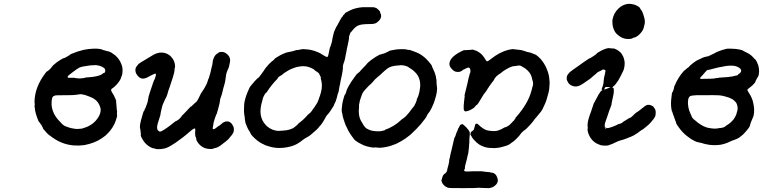

<svg xmlns="http://www.w3.org/2000/svg" viewBox="-20 -725 3934 990"><path d="M460 -474Q473 -474 473 -474Q478 -475 498 -472Q504 -471 506 -469.5Q508 -468 513.5 -466.5Q519 -465 524 -464Q531 -461 535 -461Q540 -461 554 -454Q565 -447 575 -439Q596 -420 605 -396Q612 -381 612 -363Q612 -353 611 -347Q610 -337 606 -330Q604 -325 603 -321Q601 -314 592 -302Q589 -297 580 -287.5Q571 -278 567 -275Q555 -267 554 -265Q550 -260 560 -245Q568 -233 574 -218Q580 -205 579 -205Q578 -204 579 -199Q580 -192 581 -175Q582 -165 582 -161Q585 -150 583 -140Q583 -135 583 -134Q585 -133 583 -123Q579 -106 571 -88Q561 -67 548 -51Q537 -38 524 -26Q486 5 441 17Q426 21 416 23Q387 27 364 25Q359 24 352 24Q300 18 255 -13Q229 -30 219 -42Q217 -45 213 -49Q200 -63 201 -65Q202 -66 197 -73Q195 -77 195 -78Q195 -79 190 -85Q182 -97 181 -97Q179 -97 171 -120Q165 -136 161 -155Q159 -166 158 -180Q158 -185 159 -185Q160 -185 159.5 -188.5Q159 -192 158.5 -192.5Q158 -193 158 -203Q160 -267 200 -328Q220 -358 223 -357Q224 -357 229 -361Q232 -364 232.5 -364Q233 -364 238 -369Q243 -374 242.5 -374Q242 -374 244 -376Q250 -382 250 -383Q249 -385 273 -404Q279 -408 286.5 -413Q294 -418 300 -421.5Q306 -425 307 -425Q307 -423 314 -427Q317 -429 317.5 -428.5Q318 -428 324 -432L332 -437Q332 -437 336 -439Q341 -442 341 -443L345 -446Q381 -461 411 -468Q436 -473 460 -474ZM477 -389Q471 -389 469 -389Q439 -388 433 -386Q430 -386 427 -385Q402 -382 390 -377Q384 -374 374 -367Q358 -356 355 -353Q352 -350 341 -342Q333 -337 330 -332Q328 -328 329.5 -325.5Q331 -323 348 -324Q362 -324 363.5 -324Q365 -324 365 -323.5Q365 -323 365 -323Q365 -323 371 -322.5Q377 -322 381 -321Q393 -320 399 -321Q403 -322 406.5 -322Q410 -322 410 -322.5Q410 -323 413 -323Q420 -323 421 -325Q421 -326 431 -326Q461 -328 478 -332Q501 -337 512 -347Q515 -350 515 -349Q516 -347 520 -351Q521 -353 522 -355Q524 -362 521 -369Q518 -375 506 -381Q494 -387 477 -389ZM405 -238Q398 -240 391 -239Q388 -238 381.5 -237.5Q375 -237 370.5 -236Q366 -235 351 -234.5Q336 -234 311 -234Q270 -234 265 -233Q260 -231 254 -228Q247 -222 246 -197Q245 -184 248 -169Q251 -155 258 -140Q267 -121 285 -102Q292 -95 293 -93.5Q294 -92 298 -88Q310 -75 326 -71Q330 -70 334 -68Q345 -64 360 -62Q366 -60 380 -60Q407 -61 410 -65Q410 -65 411 -65Q412 -65 418 -67Q437 -73 454 -85Q476 -101 489 -124Q494 -132 497 -143Q499 -150 499 -158.5Q499 -167 497 -171Q492 -189 479 -204Q466 -217 446 -225Q435 -229 436 -229L416 -236Q411 -237 405 -238Z M1118 -457Q1132 -459 1144 -451Q1161 -440 1165 -425Q1168 -416 1166 -407Q1162 -380 1156 -369Q1145 -345 1145 -331Q1145 -329 1144 -325.5Q1143 -322 1142.5 -315.5Q1142 -309 1140.5 -302.5Q1139 -296 1136 -285.5Q1133 -275 1131 -268Q1129 -261 1128 -255Q1127 -249 1125 -243Q1123 -237 1121.5 -231.5Q1120 -226 1118 -222Q1114 -213 1114 -203Q1114 -200 1112 -192Q1110 -184 1107 -172Q1099 -142 1098 -139Q1097 -136 1096 -136Q1095 -135 1093 -129Q1092 -125 1088.5 -116Q1085 -107 1084 -102Q1083 -96 1081 -91Q1080 -84 1079.5 -80.5Q1079 -77 1078 -72Q1075 -63 1078 -60Q1078 -59 1082 -59Q1086 -59 1095 -66Q1100 -71 1102 -72Q1104 -73 1107 -75Q1110 -77 1110.5 -77Q1111 -77 1113 -79Q1115 -81 1117.5 -82.5Q1120 -84 1122 -86Q1127 -91 1130 -93L1133 -94L1141 -98Q1144 -99 1151 -99Q1158 -99 1162 -97Q1171 -93 1177 -84Q1180 -80 1184 -71Q1186 -64 1186 -57.5Q1186 -51 1185 -47Q1182 -35 1167 -19Q1162 -13 1160 -10Q1156 -5 1141 7Q1134 13 1129 16Q1105 36 1090 38Q1085 39 1085 39Q1083 41 1074 43Q1063 44 1050 42Q1037 40 1028 35Q1008 24 997 5Q995 2 993 -2.5Q991 -7 992 -7Q993 -8 991 -14Q989 -20 988 -20Q988 -20 987 -24.5Q986 -29 986 -39Q986 -49 987 -54Q987 -60 986 -62Q982 -66 962 -49Q938 -28 922 -16Q915 -11 911 -8Q886 12 858 28Q842 37 831 40Q811 45 795 44Q786 44 784 43Q782 42 780 42L779 41L773 40Q762 39 745.5 27.5Q729 16 719 0Q703 -25 706 -30Q707 -31 706 -36.5Q705 -42 705 -44.5Q705 -47 704.5 -50.5Q704 -54 703.5 -58.5Q703 -63 702 -64Q701 -65 702 -80Q703 -89 707 -105Q720 -154 723 -154Q725 -154 727 -164Q728 -165 728 -165Q730 -166 733 -176Q736 -185 736 -184L742 -202Q742 -204 742.5 -206.5Q743 -209 743 -210.5Q743 -212 744 -214Q745 -216 745 -220.5Q745 -225 753 -249Q774 -313 775 -313Q777 -313 780 -324Q785 -338 784 -343Q783 -346 779 -345Q774 -344 761 -337Q758 -336 753.5 -333.5Q749 -331 744 -328Q726 -318 713 -320Q703 -321 693 -331Q681 -344 679 -355Q677 -365 679 -371Q680 -372 679.5 -372.5Q679 -373 680 -375Q681 -377 681.5 -378Q682 -379 683 -380.5Q684 -382 685 -383.5Q686 -385 689.5 -389Q693 -393 693 -393Q692 -394 694 -395Q696 -396 699 -398.5Q702 -401 704 -402Q754 -433 772 -443Q791 -453 809 -454Q834 -455 854 -440Q863 -433 869 -424Q878 -412 881 -397Q882 -392 882.5 -384.5Q883 -377 882 -377Q880 -376 880 -364Q880 -354 871 -325Q869 -319 868 -316Q867 -313 865 -307Q863 -301 861 -295Q854 -272 848 -257Q847 -253 843 -239Q838 -224 835 -220Q833 -217 831.5 -213Q830 -209 829 -208Q821 -191 818 -183Q816 -177 812 -159Q811 -152 809.5 -147Q808 -142 808 -140Q809 -136 803 -119Q798 -105 793 -87Q786 -61 795 -52Q803 -43 814 -49Q837 -61 880 -96Q888 -102 888 -101Q889 -100 895 -105Q897 -107 900 -108Q902 -109 905 -112Q908 -115 908 -115.5Q908 -116 911 -119Q918 -125 916 -126Q915 -126 925 -135Q943 -153 960 -172Q965 -177 965 -176Q965 -175 966.5 -176Q968 -177 971.5 -181Q975 -185 975.5 -185Q976 -185 979 -188Q982 -191 982 -191Q982 -191 986 -194.5Q990 -198 990 -198Q992 -198 997 -206Q998 -208 1004 -218Q1005 -222 1007 -225Q1009 -228 1009 -228Q1009 -228 1010 -231Q1015 -238 1014 -239Q1013 -239 1016 -243Q1035 -270 1043 -287Q1047 -294 1051 -307Q1053 -315 1053 -314L1057 -323Q1058 -325 1060 -332.5Q1062 -340 1062 -341Q1065 -345 1065 -352L1066 -354Q1066 -355 1070 -373Q1076 -394 1076 -400Q1077 -417 1085 -432Q1092 -445 1104 -451Q1109 -454 1109 -455Q1109 -456 1118 -457Z M1249 -78Q1249 -78 1250.5 -74.5Q1252 -71 1252 -71Q1252 -71 1249 -78ZM1851 -688Q1857 -688 1882 -688Q1907 -688 1911 -687Q1917 -685 1923 -682Q1928 -678 1934 -672Q1940 -666 1940 -663Q1940 -656 1943 -654Q1945 -652 1945 -644Q1945 -641 1945 -638Q1942 -623 1926 -611Q1920 -606 1914 -604Q1906 -601 1888 -601Q1864 -601 1848 -599Q1828 -596 1816.5 -587.5Q1805 -579 1798 -569Q1792 -561 1790 -560Q1786 -558 1780 -537Q1778 -530 1780 -532V-531Q1780 -530 1779.5 -526.5Q1779 -523 1777 -512Q1771 -484 1768 -470Q1768 -466 1766 -457.5Q1764 -449 1763 -444Q1760 -427 1759 -422Q1758 -419 1757 -415Q1756 -408 1754 -405Q1752 -401 1749 -390Q1747 -380 1748 -371Q1748 -366 1743 -339Q1741 -332 1736 -307Q1735 -297 1733.5 -291.5Q1732 -286 1731 -282Q1728 -263 1726 -253Q1725 -249 1723.5 -245Q1722 -241 1721 -239Q1718 -223 1711 -203Q1707 -193 1703 -186Q1702 -184 1701 -180Q1698 -174 1685 -155Q1679 -145 1667 -132Q1663 -128 1660 -122Q1657 -116 1654 -111Q1643 -91 1633 -79Q1629 -75 1627 -73Q1619 -60 1587 -34Q1574 -22 1552 -11Q1547 -8 1542 -4Q1526 9 1518 13Q1516 14 1515 15Q1510 19 1492 26Q1457 38 1421 38Q1388 38 1358 27Q1350 25 1347 23.5Q1344 22 1341 20Q1335 18 1323 11Q1309 3 1293 -12Q1289 -16 1283.5 -21.5Q1278 -27 1275 -31.5Q1272 -36 1272.5 -36.5Q1273 -37 1269 -43Q1267 -46 1267 -46Q1267 -50 1265 -50Q1264 -50 1256 -66Q1244 -91 1244 -102Q1244 -104 1243 -108Q1242 -112 1242 -113Q1243 -119 1240 -131Q1238 -143 1238 -159Q1238 -191 1242 -205Q1249 -236 1265 -269Q1270 -280 1271 -280Q1273 -280 1276 -286Q1278 -288 1278.5 -289Q1279 -290 1281 -292Q1283 -295 1290 -302Q1291 -304 1291 -305H1292Q1292 -305 1295 -308Q1304 -318 1304.5 -318Q1305 -318 1307 -320Q1309 -322 1309 -322Q1311 -322 1317 -329Q1320 -333 1327 -342Q1335 -352 1337 -356Q1338 -358 1339 -358.5Q1340 -359 1340.5 -360.5Q1341 -362 1343 -365Q1352 -377 1353 -379Q1355 -380 1355 -380.5Q1355 -381 1362 -389Q1367 -394 1367 -394.5Q1367 -395 1371 -398.5Q1375 -402 1376 -403Q1377 -405 1389 -414Q1392 -416 1393.5 -418.5Q1395 -421 1401 -426Q1427 -443 1451 -452L1457 -454L1465 -456Q1470 -457 1470.5 -457Q1471 -457 1475 -458Q1479 -459 1482.5 -459.5Q1486 -460 1489 -461Q1492 -462 1498 -463.5Q1504 -465 1504 -466Q1506 -467 1521 -468Q1528 -469 1533 -470.5Q1538 -472 1547 -471.5Q1556 -471 1567 -470Q1578 -469 1589 -466Q1602 -463 1611 -459Q1631 -452 1651 -438Q1667 -428 1670 -433Q1673 -437 1676 -456Q1678 -464 1679 -470Q1680 -476 1681 -479Q1682 -482 1682 -482Q1683 -482 1685 -488Q1685 -491 1686 -492.5Q1687 -494 1687.5 -496.5Q1688 -499 1689 -501Q1691 -506 1692 -512Q1692 -514 1693 -518.5Q1694 -523 1694 -525Q1694 -528 1697 -539Q1701 -557 1702 -559Q1702 -559 1703.5 -563Q1705 -567 1706 -569Q1707 -571 1708.5 -574.5Q1710 -578 1712.5 -583Q1715 -588 1715 -588Q1715 -588 1716 -589Q1717 -590 1719.5 -595Q1722 -600 1724.5 -604.5Q1727 -609 1730 -614.5Q1733 -620 1734 -622L1735 -624L1736 -625L1737 -627L1738 -629Q1739 -630 1739 -630.5Q1739 -631 1740 -632.5Q1741 -634 1741 -634Q1741 -635 1747 -641Q1749 -645 1749 -645.5Q1749 -646 1752 -648Q1757 -652 1757 -654Q1757 -658 1782 -670Q1811 -685 1851 -688ZM1555 -383Q1540 -385 1524 -382Q1510 -380 1499 -376Q1477 -369 1459 -357Q1446 -350 1434 -339Q1428 -335 1424 -333Q1414 -328 1413 -323Q1412 -320 1407 -315Q1397 -305 1383 -288Q1366 -267 1357 -252Q1352 -245 1350 -245Q1348 -245 1340 -229Q1334 -218 1333 -207Q1332 -203 1330 -197Q1326 -184 1324 -166Q1323 -158 1323 -150Q1323 -132 1328 -118Q1330 -111 1334 -103Q1345 -84 1359 -72Q1384 -52 1414 -50Q1421 -50 1431 -51Q1441 -52 1445 -52L1449 -53H1457Q1462 -55 1463 -55Q1467 -55 1470 -56Q1472 -57 1473 -57Q1474 -57 1481 -60Q1492 -63 1498 -69Q1500 -71 1502.5 -72.5Q1505 -74 1505.5 -75Q1506 -76 1509 -78Q1515 -82 1515 -84Q1515 -85 1521 -90Q1546 -108 1568 -134Q1574 -140 1575 -140Q1577 -140 1582 -146Q1584 -149 1584 -149Q1585 -149 1587 -152L1588 -153V-154Q1588 -154 1593 -161Q1604 -175 1612 -189Q1616 -195 1616.5 -196.5Q1617 -198 1619.5 -203Q1622 -208 1622.5 -211Q1623 -214 1626 -221Q1631 -234 1635 -249Q1645 -286 1634 -320Q1634 -322 1634 -323Q1635 -322 1635 -323Q1634 -329 1628 -339Q1627 -340 1627 -341Q1627 -345 1622 -349Q1620 -351 1618 -352Q1613 -357 1611 -357Q1611 -356 1610 -357Q1607 -360 1597 -368Q1585 -375 1573 -379Q1565 -382 1555 -383Z M2036 -471Q2072 -473 2083 -468Q2085 -467 2086 -468Q2092 -469 2114 -460Q2121 -458 2127 -455Q2151 -446 2176 -423Q2182 -417 2190 -408Q2207 -389 2207 -384Q2207 -382 2213 -370Q2223 -350 2227 -333Q2232 -308 2231 -299Q2231 -294 2231.5 -289.5Q2232 -285 2232.5 -281.5Q2233 -278 2233 -275Q2235 -269 2233 -260Q2233 -255 2232 -248Q2230 -234 2220 -203Q2217 -192 2205 -167Q2195 -147 2188 -140Q2183 -134 2181 -128Q2180 -124 2172 -113Q2150 -83 2126 -59Q2108 -41 2098 -32Q2092 -27 2088 -24Q2075 -13 2052 1Q2044 5 2041 7Q2021 19 1994 27Q1965 36 1937 37Q1929 37 1925 36Q1918 34 1904 36Q1900 36 1891 34Q1869 30 1855 24Q1851 22 1845 19Q1827 11 1813 0Q1803 -9 1803.5 -10Q1804 -11 1799 -16Q1796 -20 1787 -33Q1779 -45 1775 -53Q1773 -59 1770 -64Q1762 -78 1758 -91Q1757 -94 1755.5 -98.5Q1754 -103 1752 -108.5Q1750 -114 1749 -119.5Q1748 -125 1747 -126Q1746 -129 1745 -139Q1744 -144 1743 -146Q1740 -158 1745 -190Q1747 -202 1752 -219.5Q1757 -237 1758.5 -237Q1760 -237 1763 -245Q1767 -255 1766 -255.5Q1765 -256 1777 -280Q1791 -305 1810 -330Q1814 -335 1816 -338Q1818 -341 1819.5 -343Q1821 -345 1821.5 -345Q1822 -345 1823 -345Q1823 -345 1826.5 -348.5Q1830 -352 1831 -352Q1833 -353 1842 -364Q1845 -367 1855.5 -378Q1866 -389 1866 -389Q1866 -389 1869.5 -393Q1873 -397 1873 -397.5Q1873 -398 1879 -403.5Q1885 -409 1893.5 -415.5Q1902 -422 1909 -426Q1913 -429 1917.5 -432Q1922 -435 1926.5 -437Q1931 -439 1934 -441Q1937 -443 1939 -444Q1941 -445 1941 -444Q1941 -442 1948 -446Q1951 -447 1951.5 -447Q1952 -447 1955.5 -448Q1959 -449 1959.5 -449Q1960 -449 1963.5 -450.5Q1967 -452 1967.5 -452.5Q1968 -453 1969 -453Q1973 -455 1975 -456Q1975 -456 1979.5 -458Q1984 -460 1985 -461Q1986 -462 1988 -463Q1998 -466 2007 -467Q2024 -471 2036 -471ZM2040 -388Q2004 -386 1988 -378Q1976 -372 1961 -358Q1957 -354 1955 -352.5Q1953 -351 1950.5 -348.5Q1948 -346 1944 -342Q1922 -324 1913 -315Q1909 -310 1906 -307Q1903 -304 1898 -298Q1893 -292 1890 -290Q1886 -288 1864 -264Q1854 -253 1849 -244Q1848 -241 1844.5 -232.5Q1841 -224 1838.5 -215Q1836 -206 1835 -204Q1835 -202 1834 -197Q1831 -188 1831 -179Q1832 -175 1831 -169Q1830 -165 1830 -152.5Q1830 -140 1831 -135Q1834 -111 1848 -91Q1852 -85 1852 -84Q1853 -81 1859 -73.5Q1865 -66 1869 -63Q1873 -61 1883 -56Q1892 -53 1894 -52Q1896 -52 1904 -50Q1921 -47 1939 -48Q1943 -49 1947 -49.5Q1951 -50 1954.5 -51Q1958 -52 1960.5 -52.5Q1963 -53 1964 -53.5Q1965 -54 1965 -55Q1965 -56 1968 -57Q1984 -62 2003 -73Q2027 -86 2051 -109Q2057 -114 2058 -114Q2060 -114 2065 -119Q2067 -122 2067.5 -122Q2068 -122 2070 -123Q2076 -129 2088 -143Q2091 -147 2093.5 -150Q2096 -153 2101.5 -161Q2107 -169 2108.5 -170Q2110 -171 2112 -174Q2114 -177 2115.5 -178.5Q2117 -180 2117.5 -181.5Q2118 -183 2119 -186Q2126 -197 2125 -199Q2125 -200 2127 -204Q2131 -210 2129 -210Q2128 -210 2129 -213Q2134 -222 2138 -234Q2144 -252 2146 -274Q2149 -298 2141 -321Q2135 -339 2118 -355Q2108 -365 2099 -370Q2095 -373 2092.5 -374.5Q2090 -376 2089.5 -376Q2089 -376 2088 -377Q2085 -382 2065 -387Q2061 -388 2054 -388.5Q2047 -389 2046 -389Q2045 -389 2040 -388Z M2363 -85Q2363 -86 2363 -86Q2365 -86 2374 -78Q2387 -67 2396 -54Q2403 -43 2402 -43Q2402 -43 2402 -41Q2403 -32 2401 -18Q2400 -13 2400 -2Q2400 9 2400 10.5Q2400 12 2399 18Q2399 28 2397 44Q2396 50 2396 53Q2396 61 2390 83Q2389 87 2388 93Q2382 116 2379 127Q2377 136 2377 144Q2377 148 2376 148Q2373 148 2373 153Q2373 157 2380 159Q2383 159 2399 159L2418 158Q2417 158 2440 158Q2463 158 2462 158L2472 159Q2478 160 2479.5 160.5Q2481 161 2486 161Q2502 163 2506 163Q2508 164 2512 165Q2521 165 2526 168Q2532 171 2537 177Q2546 190 2547 205Q2547 212 2543 220Q2539 227 2530.5 233.5Q2522 240 2515 242Q2508 243 2508 244Q2508 244 2502 245Q2497 245 2477 244.5Q2457 244 2455.5 243.5Q2454 243 2447 243Q2440 243 2437 244Q2434 245 2366 245Q2310 245 2301 244.5Q2292 244 2285 241Q2278 238 2270 231Q2263 224 2260 218Q2254 204 2257 202Q2258 201 2259 196Q2261 186 2265 179L2270 173L2277 168Q2282 163 2283 160Q2287 153 2286 150Q2286 149 2287 145Q2293 125 2296 108V101L2298 92L2299 90Q2301 80 2302 74Q2303 68 2305.5 59Q2308 50 2309 45Q2313 30 2320 -2Q2324 -17 2324 -17Q2326 -16 2328 -24Q2329 -27 2329.5 -27.5Q2330 -28 2330.5 -31Q2331 -34 2332 -35.5Q2333 -37 2333 -38Q2333 -39 2333.5 -40Q2334 -41 2335 -43V-44L2337 -47Q2338 -49 2338.5 -50.5Q2339 -52 2340 -55Q2341 -58 2342 -60.5Q2343 -63 2343 -63.5Q2343 -64 2344 -64Q2346 -65 2346 -68Q2346 -69 2346.5 -69Q2347 -69 2347.5 -70.5Q2348 -72 2348.5 -72Q2349 -72 2349 -73Q2349 -74 2349 -74Q2352 -77 2352 -80Q2352 -81 2353 -80.5Q2354 -80 2354.5 -81.5Q2355 -83 2356 -82.5Q2357 -82 2358 -83Q2359 -84 2359 -84Q2359 -86 2360 -84Q2363 -82 2363 -85ZM2655 -386H2656Q2656 -386 2655 -386ZM2623 -472Q2625 -472 2625 -471.5Q2625 -471 2631 -471Q2655 -469 2666 -467Q2676 -465 2690 -460Q2693 -459 2699 -457Q2718 -454 2727 -449Q2729 -448 2729.5 -448Q2730 -448 2734.5 -446Q2739 -444 2739.5 -444Q2740 -444 2744 -442Q2768 -425 2784 -399Q2794 -384 2799 -370Q2812 -340 2813 -311Q2814 -302 2814 -300.5Q2814 -299 2813.5 -288.5Q2813 -278 2812.5 -275Q2812 -272 2812 -266Q2810 -250 2803 -228Q2798 -208 2792 -194Q2789 -189 2787.5 -184Q2786 -179 2779.5 -166.5Q2773 -154 2770 -150.5Q2767 -147 2765 -144Q2760 -137 2745 -120Q2740 -115 2738 -112Q2727 -96 2715 -83Q2695 -60 2682 -52Q2669 -42 2664 -34Q2659 -26 2650 -17Q2637 -3 2628 4Q2624 6 2622 8Q2620 10 2616.5 12Q2613 14 2610 17Q2600 25 2571 32Q2558 36 2548 37Q2531 40 2514 38Q2502 38 2491 36Q2479 34 2464 27L2452 21Q2453 21 2448 18Q2436 10 2425 -3Q2423 -5 2420 -8.5Q2417 -12 2414.5 -16Q2412 -20 2411.5 -21.5Q2411 -23 2409.5 -25.5Q2408 -28 2406.5 -28.5Q2405 -29 2406 -29.5Q2407 -30 2406.5 -31Q2406 -32 2405 -32Q2406 -33 2406.5 -35Q2407 -37 2406 -37V-38Q2407 -39 2407.5 -40.5Q2408 -42 2407.5 -42.5Q2407 -43 2410 -45.5Q2413 -48 2417.5 -51Q2422 -54 2422.5 -55Q2423 -56 2425 -63Q2431 -87 2433 -87Q2433 -87 2434 -86Q2434 -84 2436 -87L2437 -89L2438 -88Q2438 -86 2439 -86Q2440 -86 2441 -87Q2441 -88 2442 -86L2443 -85Q2444 -87 2444 -85Q2445 -84 2448 -81.5Q2451 -79 2456 -74Q2468 -64 2477.5 -59Q2487 -54 2492 -53Q2493 -53 2496.5 -52Q2500 -51 2502.5 -51Q2505 -51 2512 -50Q2530 -47 2548 -52Q2562 -56 2580 -67Q2585 -70 2586 -69Q2587 -68 2593 -72Q2595 -74 2596 -74Q2600 -74 2601 -77Q2602 -77 2604 -78Q2605 -79 2610 -83.5Q2615 -88 2615 -88.5Q2615 -89 2622 -96Q2634 -107 2632 -107Q2632 -107 2634 -110Q2639 -115 2638 -116Q2637 -116 2637.5 -117Q2638 -118 2639.5 -119.5Q2641 -121 2643 -123Q2703 -192 2720 -256Q2725 -273 2725 -277Q2725 -278 2726 -278Q2727 -277 2728 -288Q2729 -293 2729 -293.5Q2729 -294 2728.5 -298Q2728 -302 2727.5 -305Q2727 -308 2726.5 -308Q2726 -308 2724.5 -314.5Q2723 -321 2722 -326Q2719 -336 2714 -345Q2709 -353 2699 -363Q2689 -373 2675 -380Q2669 -383 2669 -384Q2667 -385 2661 -387H2652L2641 -385Q2630 -384 2623 -383Q2609 -379 2592 -369Q2577 -361 2562 -348Q2560 -345 2557 -345Q2555 -344 2549 -339Q2539 -333 2531 -321Q2527 -314 2527 -313Q2528 -313 2518 -301Q2500 -277 2493 -265Q2484 -250 2480 -246Q2478 -244 2475 -240Q2465 -224 2458 -212Q2449 -197 2445 -191Q2439 -183 2437 -183Q2434 -182 2430 -176Q2427 -171 2419 -166Q2399 -153 2384 -151Q2381 -150 2380 -150Q2379 -150 2379 -151Q2379 -153 2375 -152Q2375 -152 2375 -153L2373 -156Q2372 -156 2372.5 -157.5Q2373 -159 2372 -159Q2371 -159 2371 -161.5Q2371 -164 2371 -171Q2371 -178 2371 -183Q2371 -187 2372 -191Q2372 -197 2373 -205Q2374 -208 2374 -210Q2374 -212 2374.5 -215.5Q2375 -219 2374.5 -219.5Q2374 -220 2376 -225V-232Q2375 -232 2375 -233Q2375 -235 2391 -298Q2394 -310 2396 -322Q2399 -331 2400 -335.5Q2401 -340 2401.5 -343Q2402 -346 2403 -347Q2404 -347 2404.5 -349.5Q2405 -352 2405.5 -355.5Q2406 -359 2406 -361Q2406 -363 2405.5 -363Q2405 -363 2405 -364Q2405 -373 2398 -376Q2392 -378 2380 -371Q2376 -368 2372 -367Q2368 -366 2364 -362Q2360 -358 2351 -355Q2347 -354 2340 -354Q2331 -354 2323 -358Q2316 -362 2308 -371Q2300 -380 2298 -388Q2296 -397 2299 -406Q2301 -414 2307 -422Q2322 -442 2358 -460Q2374 -468 2376 -467Q2376 -466 2378.5 -466Q2381 -466 2383 -466.5Q2385 -467 2398.5 -467.5Q2412 -468 2413 -469Q2416 -471 2436 -463Q2452 -456 2465 -443Q2475 -433 2485 -415Q2489 -408 2493.5 -409Q2498 -410 2510 -420Q2557 -457 2601 -468Q2615 -471 2623 -472Z M3117 -477 3140 -475H3143Q3146 -476 3158 -470Q3172 -463 3183 -451Q3188 -444 3192 -436Q3197 -427 3199 -415Q3201 -407 3201 -397Q3201 -384 3197 -369Q3193 -356 3190 -353Q3190 -352 3183.5 -339Q3177 -326 3176.5 -325.5Q3176 -325 3172.5 -318.5Q3169 -312 3167.5 -309.5Q3166 -307 3160 -299Q3152 -286 3142 -279Q3136 -275 3138 -274Q3139 -274 3140 -272.5Q3141 -271 3142 -271.5Q3143 -272 3143 -271Q3143 -270 3144 -268Q3145 -267 3145 -259Q3146 -249 3142 -232Q3137 -207 3135 -199Q3134 -197 3134 -195Q3134 -188 3132 -182Q3128 -171 3121 -153Q3117 -142 3116 -138Q3115 -134 3111 -123Q3107 -112 3104 -103.5Q3101 -95 3100 -91Q3097 -82 3098 -74Q3098 -72 3101 -69Q3107 -63 3117 -65Q3140 -70 3171 -86Q3175 -88 3174 -87Q3173 -84 3182 -89L3186 -91Q3194 -96 3196 -99Q3197 -99 3206 -104.5Q3215 -110 3220 -113.5Q3225 -117 3227 -117Q3231 -118 3236 -122Q3241 -126 3244 -129Q3245 -131 3249.5 -135Q3254 -139 3259.5 -143.5Q3265 -148 3268 -149Q3271 -151 3279 -157Q3285 -162 3286.5 -163Q3288 -164 3291 -166.5Q3294 -169 3296 -170.5Q3298 -172 3298 -172Q3298 -172 3301 -174Q3304 -176 3304 -177Q3304 -178 3309 -180Q3314 -182 3314 -183Q3314 -184 3319 -184Q3330 -186 3341 -180Q3350 -176 3350 -173Q3350 -173 3353 -169Q3361 -160 3361 -146Q3361 -134 3359 -127Q3354 -114 3340 -99Q3335 -94 3333 -91Q3328 -84 3305 -66Q3298 -60 3295.5 -58.5Q3293 -57 3288.5 -54.5Q3284 -52 3279 -48Q3273 -42 3248 -27Q3237 -21 3231 -19Q3226 -18 3221.5 -15.5Q3217 -13 3214 -12.5Q3211 -12 3208 -10Q3196 -5 3179 -1Q3168 2 3152 10Q3135 19 3123 22Q3119 24 3115.5 25Q3112 26 3102 26Q3089 26 3079 24Q3066 20 3053 13Q3035 2 3023 -17Q3016 -29 3012 -42Q3008 -59 3010 -60Q3011 -61 3010.5 -69.5Q3010 -78 3009.5 -79.5Q3009 -81 3010 -87Q3011 -98 3014 -109Q3018 -125 3027 -148Q3035 -173 3040 -187Q3044 -197 3044 -197Q3046 -197 3048 -203Q3049 -206 3050 -207Q3051 -208 3052 -210.5Q3053 -213 3053.5 -213.5Q3054 -214 3056 -218Q3058 -222 3064 -233Q3065 -236 3066.5 -238Q3068 -240 3068.5 -240.5Q3069 -241 3069.5 -242.5Q3070 -244 3071.5 -245Q3073 -246 3073 -247Q3073 -248 3073.5 -248Q3074 -248 3074 -249Q3074 -250 3075 -250.5Q3076 -251 3077 -253L3079 -256Q3080 -256 3080.5 -257Q3081 -258 3082 -258Q3083 -257 3084.5 -259Q3086 -261 3085 -263V-264L3084 -262L3082 -260Q3082 -260 3083 -263Q3084 -266 3083 -266L3082 -265Q3091 -288 3090 -289V-290Q3090 -291 3090.5 -291Q3091 -291 3090.5 -291.5Q3090 -292 3091 -293Q3092 -293 3092 -301Q3093 -313 3094 -319Q3095 -323 3095 -326Q3097 -335 3100 -347Q3100 -350 3100 -350Q3100 -350 3101 -353Q3103 -359 3101 -362.5Q3099 -366 3093 -366L3089 -367L3077 -360Q3064 -354 3062 -353Q3060 -352 3049 -341Q3044 -337 3040 -334Q3036 -331 3033 -327.5Q3030 -324 3023 -319Q3016 -314 3007 -308Q2998 -302 2994 -299Q2983 -291 2971 -285Q2968 -283 2965.5 -282.5Q2963 -282 2958.5 -280.5Q2954 -279 2948 -279Q2939 -279 2930.5 -282.5Q2922 -286 2915 -292Q2908 -300 2905 -308Q2904 -311 2903 -312.5Q2902 -314 2902 -320.5Q2902 -327 2903 -331Q2906 -341 2918 -353Q2926 -360 2968 -389Q2977 -395 2986 -402Q3017 -423 3020 -425V-424Q3020 -423 3021 -424Q3024 -425 3039 -435Q3052 -444 3054.5 -446Q3057 -448 3057 -449.5Q3057 -451 3075 -461Q3098 -474 3117 -477ZM3120 -276Q3103 -278 3100 -274Q3096 -267 3096 -264.5Q3096 -262 3105 -266Q3111 -268 3118 -271L3128 -275Q3128 -275 3120 -276ZM3098 -69 3099 -65Q3101 -61 3105 -62L3107 -63L3105 -64Q3102 -66 3100 -67.5Q3098 -69 3098 -69ZM3217 -705Q3226 -706 3238 -704Q3249 -702 3257 -699Q3277 -690 3281 -682Q3281 -680 3284 -676Q3291 -669 3297 -651Q3305 -628 3305 -613Q3305 -601 3302 -594Q3301 -590 3300 -585Q3299 -580 3298 -578Q3295 -569 3288 -560Q3274 -542 3260 -535Q3257 -533 3252 -532Q3247 -531 3239.5 -527Q3232 -523 3215 -524Q3189 -525 3168 -543Q3153 -554 3146 -571Q3138 -589 3138 -607Q3137 -617 3138 -623Q3144 -657 3168 -680Q3178 -690 3189 -696Q3203 -703 3217 -705Z M3731 -474Q3731 -474 3748 -474Q3765 -474 3770 -473Q3807 -469 3814 -462Q3816 -461 3826 -456Q3836 -451 3843 -447Q3856 -438 3862 -431Q3872 -419 3873 -420Q3874 -420 3877.5 -415Q3881 -410 3883 -405Q3899 -373 3892 -338Q3890 -331 3887 -327Q3886 -326 3883.5 -321.5Q3881 -317 3878.5 -312Q3876 -307 3876 -307Q3876 -304 3872 -298Q3861 -284 3843 -271Q3833 -265 3834 -259Q3835 -256 3841 -247Q3859 -220 3864 -194Q3872 -159 3866 -130Q3864 -122 3858.5 -110.5Q3853 -99 3851.5 -93.5Q3850 -88 3848.5 -84Q3847 -80 3847 -77Q3843 -66 3825 -46Q3814 -32 3796 -19Q3787 -12 3783 -11Q3780 -10 3775 -7Q3765 -3 3753 1Q3749 2 3744 5Q3728 13 3717 16Q3714 16 3709 18Q3700 21 3690 22Q3682 22 3677 23Q3669 24 3653 23Q3633 22 3629 20Q3626 20 3617.5 18Q3609 16 3606 15Q3599 12 3591 11Q3587 10 3582 9Q3577 8 3574 7Q3567 6 3542 -9Q3529 -18 3519 -26Q3496 -45 3478 -71Q3474 -78 3472 -80Q3466 -89 3466 -91Q3467 -92 3464.5 -97.5Q3462 -103 3462 -104Q3462 -105 3458.5 -113.5Q3455 -122 3453.5 -128Q3452 -134 3450 -137Q3447 -145 3446 -150L3444 -152V-153Q3444 -155 3443 -158Q3438 -181 3441 -213Q3444 -250 3448 -251Q3449 -251 3451 -257Q3452 -259 3454 -265.5Q3456 -272 3456 -275.5Q3456 -279 3459 -284Q3476 -325 3505 -358Q3510 -363 3511.5 -363.5Q3513 -364 3517.5 -368.5Q3522 -373 3524 -374Q3525 -374 3528 -376.5Q3531 -379 3533.5 -381.5Q3536 -384 3535.5 -384Q3535 -384 3540.5 -389Q3546 -394 3554 -400Q3562 -406 3568 -410L3573 -413L3581 -417Q3585 -419 3585 -419Q3585 -419 3588 -420Q3593 -423 3602 -427Q3612 -430 3613 -431Q3614 -431 3616 -431.5Q3618 -432 3619.5 -432.5Q3621 -433 3622 -433Q3626 -434 3631 -435Q3636 -435 3636 -437H3635L3641 -439Q3647 -442 3647 -442V-443Q3648 -442 3648 -442.5Q3648 -443 3653 -445Q3661 -448 3662 -449Q3663 -450 3663.5 -450Q3664 -450 3666 -451.5Q3668 -453 3669.5 -453.5Q3671 -454 3672.5 -455Q3674 -456 3674.5 -456Q3675 -456 3679 -458Q3686 -461 3692 -463Q3693 -463 3693 -463.5Q3693 -464 3695 -464Q3697 -464 3698 -465Q3699 -466 3703 -467Q3707 -468 3707 -468.5Q3707 -469 3711 -469Q3718 -470 3719 -472Q3720 -472 3725.5 -473Q3731 -474 3731 -474ZM3761 -386Q3736 -388 3709 -382Q3703 -380 3698 -380Q3690 -379 3683 -377Q3679 -376 3672.5 -374.5Q3666 -373 3657 -370.5Q3648 -368 3644 -367Q3633 -365 3629 -364L3628 -363L3627 -364L3623 -361V-360Q3621 -359 3616 -353Q3611 -347 3604 -339Q3590 -325 3590 -322Q3590 -320 3591.5 -319Q3593 -318 3608 -318.5Q3623 -319 3638.5 -319Q3654 -319 3663.5 -320.5Q3673 -322 3674.5 -322.5Q3676 -323 3679 -323Q3686 -323 3686 -324Q3686 -325 3694 -325Q3738 -327 3757 -331Q3772 -334 3776 -336Q3777 -337 3778 -336Q3779 -335 3782 -336.5Q3785 -338 3785 -340Q3785 -341 3788 -342.5Q3791 -344 3795.5 -348.5Q3800 -353 3801 -356Q3805 -368 3789 -377Q3776 -385 3761 -386ZM3674 -234Q3649 -235 3628 -234Q3616 -234 3603.5 -234Q3591 -234 3571 -234Q3547 -233 3540 -230Q3532 -226 3529 -214Q3525 -195 3530 -169Q3533 -154 3542 -135Q3545 -129 3546 -127Q3546 -121 3554 -113Q3558 -108 3560 -108Q3561 -108 3567 -102Q3578 -92 3589 -85Q3605 -74 3623 -68Q3633 -65 3649 -63Q3672 -60 3691 -65Q3693 -65 3696 -65Q3699 -65 3704 -66.5Q3709 -68 3710 -68Q3711 -68 3711 -68.5Q3711 -69 3714 -70Q3717 -71 3718.5 -72Q3720 -73 3720.5 -73.5Q3721 -74 3720.5 -74.5Q3720 -75 3724 -77Q3746 -89 3762 -109Q3768 -117 3773 -127Q3778 -137 3780 -148Q3781 -151 3781 -151Q3782 -151 3783 -160Q3785 -171 3781 -183Q3779 -191 3774 -198Q3770 -203 3765 -207Q3755 -215 3751 -216Q3749 -217 3743 -220L3735 -223H3734Q3723 -227 3706 -231Q3693 -234 3674 -234Z"/></svg>

Font: TT2020 Style E
Style: Italic
Weight: 400
Italic angle: -15°
Version: Version 0.2.000